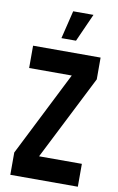

<svg xmlns="http://www.w3.org/2000/svg" viewBox="-100 -972 629 1025"><g transform="rotate(10 215.0 -459.0)"><path d="M174 -766 211 -918H321L253 -766ZM32 0V-121L263 -579H32V-700H398V-582L166 -124H398V0Z"/></g></svg>

Font: Stick No Bills
Style: Bold
Weight: 700
Version: Version 2.000